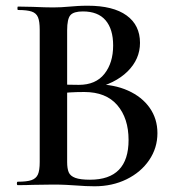

<svg xmlns="http://www.w3.org/2000/svg" viewBox="-20 -648 622 672"><path d="M531 -182Q531 -130 502 -87.5Q473 -45 423 -20.5Q373 4 311 4Q282 4 244 1Q231 0 211 -1Q191 -2 166 -2L94 -1Q75 0 42 0Q39 0 39 -6Q39 -12 42 -12Q74 -12 90 -17.5Q106 -23 112.5 -37Q119 -51 119 -81V-544Q119 -573 113 -587.5Q107 -602 91 -607.5Q75 -613 43 -613Q41 -613 41 -619Q41 -625 43 -625L95 -624Q139 -622 166 -622Q194 -622 225 -625Q236 -626 251.5 -627Q267 -628 287 -628Q376 -628 423 -594Q470 -560 470 -498Q470 -441 426.5 -398Q383 -355 304 -337L315 -353Q379 -353 428 -331Q477 -309 504 -270.5Q531 -232 531 -182ZM215 -542V-346L179 -353Q223 -351 256 -351Q315 -351 345.5 -389.5Q376 -428 376 -489Q376 -546 349.5 -577Q323 -608 270 -608Q238 -608 226.5 -595Q215 -582 215 -542ZM430 -158Q430 -234 390.5 -280Q351 -326 275 -326Q219 -326 183 -320L215 -332V-81Q215 -58 220.5 -45Q226 -32 243.5 -25.5Q261 -19 295 -19Q430 -19 430 -158Z"/></svg>

Font: Cormorant Infant SemiBold
Style: Regular
Weight: 600
Designer: Christian Thalmann (Catharsis Fonts)
Foundry: Catharsis Fonts
Version: Version 4.000